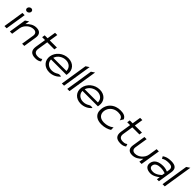

<svg xmlns="http://www.w3.org/2000/svg" viewBox="429 -2241 3848 3848"><g transform="rotate(45 2353.5 -316.5)"><path d="M177 -532C208 -532 238 -557 243 -588C248 -619 226 -644 195 -644C164 -644 134 -619 129 -588C124 -557 146 -532 177 -532ZM127 -10 196 -451H133L64 -10Z M282 -10 310 -192C319 -249 351 -295 388 -327C421 -356 468 -381 525 -381C592 -381 617 -337 608 -281L565 -10H627L671 -289C686 -382 647 -443 544 -443C457 -443 393 -398 345 -347L333 -334L348 -427L276 -379L218 -10Z M838 -387 802 -159C787 -49 835 11 958 11C1024 11 1050 -5 1085 -27L1067 -80C1039 -61 1026 -50 968 -50C887 -50 855 -92 866 -164L901 -387H1102L1112 -449H911L940 -632H877L848 -449H766L756 -387Z M1352 11C1446 11 1530 -31 1582 -96C1567 -101 1523 -112 1493 -90C1455 -65 1411 -50 1362 -50C1267 -50 1201 -110 1198 -191L1197 -197H1635L1640 -227C1661 -358 1572 -462 1427 -462C1281 -462 1158 -357 1137 -226C1116 -95 1206 11 1352 11ZM1208 -258C1236 -340 1322 -401 1418 -401C1514 -401 1578 -340 1579 -258V-252H1206Z M1754 -10 1853 -636 1782 -589 1691 -10Z M1908 -10 2007 -636 1936 -589 1845 -10Z M2243 11C2337 11 2421 -31 2473 -96C2458 -101 2414 -112 2384 -90C2346 -65 2302 -50 2253 -50C2158 -50 2092 -110 2089 -191L2088 -197H2526L2531 -227C2552 -358 2463 -462 2318 -462C2172 -462 2049 -357 2028 -226C2007 -95 2097 11 2243 11ZM2099 -258C2127 -340 2213 -401 2309 -401C2405 -401 2469 -340 2470 -258V-252H2097Z M2613 -131C2630 -48 2701 11 2829 11C2919 11 2994 -15 3047 -49L3046 -122L3027 -107C2980 -74 2918 -52 2839 -52C2812 -52 2787 -56 2764 -65C2702 -88 2667 -145 2680 -226C2684 -250 2693 -274 2705 -295C2741 -354 2808 -400 2900 -400C2982 -400 3021 -378 3034 -308L3077 -379C3047 -450 2976 -462 2904 -462C2864 -462 2829 -456 2794 -444C2700 -411 2631 -338 2613 -226C2608 -192 2607 -160 2613 -131Z M3249 -387 3213 -159C3198 -49 3246 11 3369 11C3435 11 3461 -5 3496 -27L3478 -80C3450 -61 3437 -50 3379 -50C3298 -50 3266 -92 3277 -164L3312 -387H3513L3523 -449H3322L3351 -632H3288L3259 -449H3177L3167 -387Z M3701 11C3788 11 3852 -34 3900 -85L3914 -98L3898 0H3962L4029 -422H3965L3936 -240C3927 -183 3895 -137 3858 -105C3825 -76 3778 -51 3721 -51C3654 -51 3630 -95 3639 -151L3682 -422H3620L3576 -143C3561 -50 3598 11 3701 11Z M4221 11C4311 11 4397 -62 4397 -62L4407 -72L4396 0H4452L4500 -301C4518 -412 4468 -462 4341 -462C4253 -462 4199 -442 4152 -409L4177 -362C4222 -392 4266 -401 4332 -401C4413 -401 4449 -373 4437 -300L4429 -250L4421 -253C4421 -253 4366 -278 4302 -278C4178 -278 4083 -236 4066 -129C4053 -44 4112 11 4221 11ZM4293 -219C4357 -219 4416 -196 4416 -196L4420 -195L4410 -135L4409 -134C4409 -134 4328 -48 4235 -48C4170 -48 4125 -73 4134 -130C4145 -201 4219 -219 4293 -219Z M4608 -10 4707 -636 4636 -589 4545 -10Z"/></g></svg>

Font: Charger Pro
Style: LitExtObl
Weight: 300
Designer: Jasper
Foundry: Cannot Into Space Fonts
Version: Version 1.09